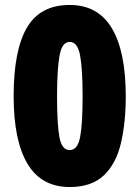

<svg xmlns="http://www.w3.org/2000/svg" viewBox="-20 -744 562 774"><path d="M487 -356Q487 -250 467.5 -167Q448 -84 398.5 -37Q349 10 261 10Q147 10 91 -83.5Q35 -177 35 -356Q35 -541 88.5 -632.5Q142 -724 261 -724Q375 -724 431 -630Q487 -536 487 -356ZM210 -356Q210 -244 219.5 -191.5Q229 -139 261 -139Q293 -139 303 -191.5Q313 -244 313 -356Q313 -465 303 -520Q293 -575 261 -575Q230 -575 220 -520Q210 -465 210 -356Z"/></svg>

Font: Noto Sans Myanmar UI Condensed Black
Style: Regular
Weight: 900
Width: 3
Designer: Monotype Design Team
Foundry: Monotype Imaging Inc.
Version: Version 2.103; ttfautohint (v1.8.4.7-5d5b)